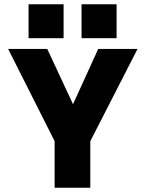

<svg xmlns="http://www.w3.org/2000/svg" viewBox="-20 -879 682 899"><path d="M361.8 -858.9H525.9V-700.2H361.8ZM113.8 -858.9H277.8V-700.2H113.8ZM235.8 -217.8 18.1 -649.9H201.2L321.8 -391.1L439.9 -649.9H624L402.8 -217.8V0H235.8Z"/></svg>

Font: Overused Grotesk ExtraBold
Style: Regular
Weight: 800
Version: Version 0.002